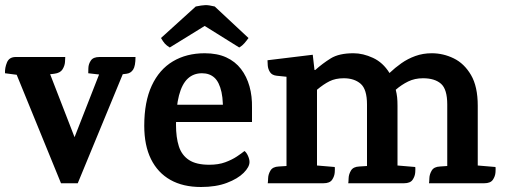

<svg xmlns="http://www.w3.org/2000/svg" viewBox="-20 -733 2021 768"><path d="M155 -502 307 -110 219 -33 399 -493 497 -499 291 0H224L32 -470ZM43 -505H241Q241 -500 240 -485Q239 -470 230 -455.5Q221 -441 197 -438L180 -436L46 -434L0 -440Q-1 -462 8 -483.5Q17 -505 43 -505ZM378 -505H522Q522 -469 512.5 -454.5Q503 -440 486 -438L470 -436L385 -434L333 -440Q333 -445 333.5 -461Q334 -477 343.5 -491Q353 -505 378 -505Z M799 -520Q849 -520 885 -503.5Q921 -487 944 -457Q967 -427 978 -387.5Q989 -348 988 -302V-245H620L626 -314H925L870 -254Q875 -324 866 -364.5Q857 -405 837.5 -422.5Q818 -440 788 -440Q754 -440 731 -418.5Q708 -397 696 -351.5Q684 -306 684 -234Q684 -183 695.5 -147.5Q707 -112 736 -93Q765 -74 817 -74Q854 -74 881 -84Q908 -94 927.5 -107Q947 -120 958 -129Q966 -123 972 -109.5Q978 -96 978 -85Q978 -65 954.5 -41.5Q931 -18 887.5 -1.5Q844 15 784 15Q712 15 661.5 -13.5Q611 -42 584 -96.5Q557 -151 557 -230Q557 -326 587 -390.5Q617 -455 671.5 -487.5Q726 -520 799 -520ZM839 -707 974 -581Q967 -571 958 -560.5Q949 -550 937 -543L751 -659H847L659 -543Q646 -551 639 -559Q632 -567 624 -581L763 -707Q787 -712 801 -712.5Q815 -713 839 -707Z M1891 -71 1962 -65Q1963 -60 1962 -44Q1961 -28 1951.5 -14Q1942 0 1917 0H1696Q1697 -5 1697.5 -20.5Q1698 -36 1707 -51Q1716 -66 1740 -67L1769 -69V-315Q1769 -376 1744 -398Q1719 -420 1672 -420Q1639 -420 1612.5 -407Q1586 -394 1563 -374Q1567 -358 1568.5 -344Q1570 -330 1570 -310V-71L1641 -65Q1642 -60 1641 -44Q1640 -28 1630.5 -14Q1621 0 1596 0H1373Q1374 -5 1374.5 -20.5Q1375 -36 1384 -51Q1393 -66 1417 -67L1448 -69V-315Q1448 -376 1422.5 -398Q1397 -420 1355 -420Q1322 -420 1298 -408Q1274 -396 1248 -374V-71L1319 -65Q1320 -60 1319 -44Q1318 -28 1308.5 -14Q1299 0 1274 0H1051Q1052 -5 1052.5 -20.5Q1053 -36 1062 -51Q1071 -66 1095 -67L1126 -69V-426L1087 -430Q1068 -432 1060 -444.5Q1052 -457 1051 -471.5Q1050 -486 1050 -492L1231 -514L1238 -453H1241Q1270 -479 1303 -499.5Q1336 -520 1394 -520Q1432 -520 1472 -501.5Q1512 -483 1538 -441Q1560 -462 1585.5 -480Q1611 -498 1641.5 -509Q1672 -520 1707 -520Q1753 -520 1795 -499.5Q1837 -479 1864 -433Q1891 -387 1891 -310Z"/></svg>

Font: Karma Variable Light
Style: Regular
Weight: 300
Designer: Joana Correia
Foundry: Indian Type Foundry
Version: Version 3.000